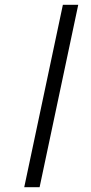

<svg xmlns="http://www.w3.org/2000/svg" viewBox="-20 -780 379 800"><path d="M81 0H145L306 -760H242Z"/></svg>

Font: Noto Serif Display Condensed Medium
Style: Italic
Weight: 500
Width: 3
Italic angle: -12°
Designer: Monotype Design Team
Foundry: Monotype Imaging Inc.
Version: Version 2.009